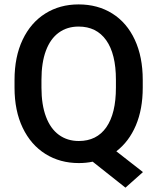

<svg xmlns="http://www.w3.org/2000/svg" viewBox="-20 -741 730 884"><path d="M638.2 51.3 557.6 123 406.7 3.4Q377 9.8 342.8 9.8Q256.3 9.8 189.2 -32.2Q122.1 -74.2 84.5 -152.6Q46.9 -231 46.9 -337.4V-373Q46.9 -479.5 84.2 -558.1Q121.6 -636.7 188.5 -678.7Q255.4 -720.7 341.8 -720.7Q430.2 -720.7 497.1 -678.7Q564 -636.7 600.6 -558.1Q637.2 -479.5 637.2 -373V-337.4Q637.2 -238.3 605.5 -163.6Q573.7 -88.9 515.6 -44.4ZM513.7 -374Q513.7 -492.7 469 -555.7Q424.3 -618.7 341.8 -618.7Q289.1 -618.7 250.5 -590.6Q211.9 -562.5 191.4 -507.6Q170.9 -452.6 170.9 -374V-337.4Q170.9 -258.8 191.7 -203.6Q212.4 -148.4 251.2 -120.1Q290 -91.8 342.8 -91.8Q425.3 -91.8 469.5 -155Q513.7 -218.3 513.7 -337.4Z"/></svg>

Font: Mardoto Medium
Style: Regular
Weight: 500
Designer: Christian Robertson, Vahan Hovhannisyan
Foundry: Google
Version: Version 1.000